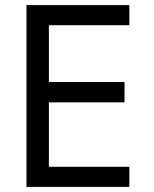

<svg xmlns="http://www.w3.org/2000/svg" viewBox="-20 -734 603 754"><path d="M84 0V-714H488V-635H172V-412H469V-332H172V-79H488V0Z"/></svg>

Font: Noto Sans Mono SemiCondensed
Style: Regular
Weight: 400
Width: 4
Designer: Monotype Design Team
Foundry: Monotype Imaging Inc.
Version: Version 2.010